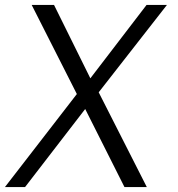

<svg xmlns="http://www.w3.org/2000/svg" viewBox="-38 -762 723 782"><path d="M364 -386 642 -742H559L330 -443L182 -742H91L275 -379L-18 0H64L309 -318L469 0H560Z"/></svg>

Font: Cheyenne Sans Light
Style: Italic
Weight: 300
Italic angle: -8.13011°
Designer: The Public Sans project authors (U.S. Web Design System), Libre Franklin designed by Pablo Impallari and Rodrigo Fuenzal
Foundry: The Cheyenne Sans Project Authors
Version: Version 2.007